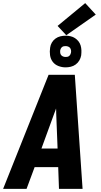

<svg xmlns="http://www.w3.org/2000/svg" viewBox="-32 -1217 652 1237"><path d="M-12 0 281 -735H450L500 0H348L343 -140H191L139 0ZM339 -260 330 -490Q330 -497 330 -504Q330 -511 329 -518Q327 -511 324.5 -504Q322 -497 319 -490L235 -260ZM391 -783Q366 -783 343.5 -792Q321 -801 307.5 -819Q294 -837 290.5 -861Q287 -885 291 -910Q293 -927 302 -942.5Q311 -958 325.5 -968.5Q340 -979 357 -983Q374 -987 391 -987Q407 -987 422.5 -983.5Q438 -980 451 -971.5Q464 -963 473.5 -951Q483 -939 487.5 -924Q492 -909 492.5 -893Q493 -877 491 -860Q488 -843 479 -827.5Q470 -812 455.5 -801.5Q441 -791 424 -787Q407 -783 391 -783ZM391 -850Q396 -850 402 -851Q408 -852 413 -856Q418 -860 421 -865.5Q424 -871 425 -876Q427 -885 425.5 -893.5Q424 -902 419.5 -908Q415 -914 407 -917Q399 -920 391 -920Q385 -920 379 -919Q373 -918 368 -914Q363 -910 360 -904.5Q357 -899 356 -894Q355 -885 356 -876.5Q357 -868 362 -862Q367 -856 374.5 -853Q382 -850 391 -850ZM395 -990 339 -1050 517 -1197 585 -1123Z"/></svg>

Font: Iosevka SS04 Hv Ex Obl
Style: Regular
Weight: 900
Width: 7
Italic angle: -9°
Monospace: yes
Designer: Belleve Invis
Foundry: Belleve Invis
Version: Version 19.0.0; ttfautohint (v1.8.4)